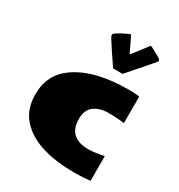

<svg xmlns="http://www.w3.org/2000/svg" viewBox="-249 -1257 1348 1444"><g transform="rotate(30 425.5 -534.5)"><path d="M338.9 -1013.7 340.3 -1020.5Q340.3 -1031.7 396.2 -1061.5Q452.1 -1091.3 462.9 -1091.3Q463.9 -1091.3 469.7 -1079.6L529.3 -955.6Q630.9 -1086.9 632.8 -1089.8V-1091.3Q642.6 -1091.3 653.8 -1084.5Q665 -1077.6 704.3 -1056.6Q743.7 -1035.6 743.7 -1026.4V-1019.5Q743.7 -1016.6 708.3 -977.3Q672.9 -938 558.1 -804.7Q556.2 -802.7 553.7 -802.7H474.1Q473.1 -803.2 406 -903.1Q338.9 -1002.9 338.9 -1013.7ZM64.9 -343.8Q64.9 -515.6 200.7 -609.9Q363.3 -723.1 655.8 -723.1Q706.5 -723.1 750 -718.3V-486.8Q686 -495.6 611.6 -495.6Q537.1 -495.6 489 -460Q440.9 -424.3 440.9 -346.7Q440.9 -182.6 616.2 -182.6Q660.6 -182.6 750 -199.7V14.6Q683.6 22 614.3 22Q255.4 22 123.5 -149.9Q64.9 -226.1 64.9 -343.8Z"/></g></svg>

Font: Seymour One
Style: Book
Weight: 400
Designer: vernon adams
Foundry: vernon adams
Version: Version 1.000; ttfautohint (v0.93) -l 8 -r 50 -G 200 -x 0 -w